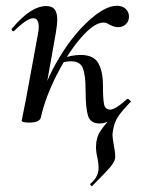

<svg xmlns="http://www.w3.org/2000/svg" viewBox="-20 -416 490 664"><path d="M298 228Q296 228 293.5 224.5Q291 221 292 220Q306 208 312 197.5Q318 187 320 176Q321 172 321 163Q321 152 317 130Q312 110 312 92Q312 61 327 37.5Q342 14 383 -28Q395 -40 405.5 -51.5Q416 -63 425 -73L433 -65Q399 -30 387 -10.5Q375 9 371 34Q369 46 369 51Q369 59 374 89Q380 119 378 132Q375 146 359.5 164Q344 182 299 227Q299 227 298.5 227.5Q298 228 298 228ZM384 -396Q403 -396 414.5 -385.5Q426 -375 426 -358Q426 -343 415.5 -332.5Q405 -322 387 -322Q376 -322 358 -331Q348 -338 338 -338Q306 -338 261 -286.5Q216 -235 176.5 -157.5Q137 -80 121 -9L106 -10Q123 -107 173 -196Q223 -285 282.5 -340.5Q342 -396 384 -396ZM55 1 59 -19Q68 -62 70 -74L111 -297Q114 -312 114 -322Q114 -353 95 -353Q84 -353 67 -341.5Q50 -330 29 -309Q28 -308 26 -308Q23 -308 21 -311.5Q19 -315 21 -317Q55 -357 84 -376Q113 -395 140 -395Q160 -395 169 -383.5Q178 -372 178 -347Q178 -332 173 -302L121 -9Q119 -1 109 3.5Q99 8 82 8Q55 8 55 1ZM276 -104Q276 -154 267 -179Q258 -204 226 -204Q209 -204 194 -199L191 -212Q226 -226 259 -226Q304 -226 320 -197.5Q336 -169 336 -121Q336 -73 340 -55Q344 -37 361 -37Q379 -37 419 -73Q420 -74 422 -74Q425 -74 427 -70.5Q429 -67 427 -65Q392 -24 370.5 -6.5Q349 11 324 11Q293 11 284.5 -15.5Q276 -42 276 -104Z"/></svg>

Font: Cormorant Infant Medium
Style: Italic
Weight: 500
Italic angle: -10°
Designer: Christian Thalmann (Catharsis Fonts)
Foundry: Catharsis Fonts
Version: Version 4.000